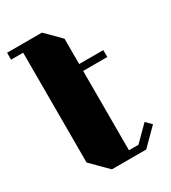

<svg xmlns="http://www.w3.org/2000/svg" viewBox="-187 -867 860 964"><g transform="rotate(-30 242.5 -385.0)"><path d="M465 -93 372 0H173L80 -93V-730H10V-770H212L295 -687V-540H435V-500H295V-40H350L434 -124Z"/></g></svg>

Font: Kumar One
Style: Regular
Weight: 400
Designer: Parimal Parmar
Foundry: Indian Type Foundry
Version: Version 1.001;PS 1.001;hotconv 1.0.88;makeotf.lib2.5.647800